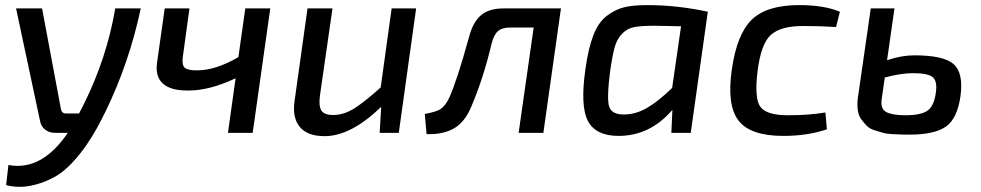

<svg xmlns="http://www.w3.org/2000/svg" viewBox="-20 -521 3847 753"><path d="M432 -488H532Q487 -275 394 -84Q347 14 296 79Q245 144 197.5 171Q150 198 100 207.5Q50 217 4 205L13 126Q143 151 246 0H196Q173 0 157 -12.5Q141 -25 137 -47L43 -488H145L219 -93Q222 -76 239 -76H290L309 -113Q399 -294 432 -488Z M1040 -488 971 0H874L904 -214Q802 -166 720 -166Q650 -165 619 -193Q588 -221 596 -276L626 -488H723L698 -305Q692 -269 703 -257Q714 -245 752 -245Q826 -245 915 -297L942 -488Z M1612 -488 1544 0H1469L1475 -102Q1356 13 1253 13Q1186 13 1156 -23Q1126 -59 1135 -123L1186 -488H1284L1235 -148Q1229 -105 1240.5 -87.5Q1252 -70 1286 -70Q1327 -70 1366.5 -94Q1406 -118 1473 -178L1516 -488Z M2180 -488 2111 0H2014L2073 -413H1979Q1949 -413 1933 -399Q1917 -385 1908 -350Q1876 -214 1828 -102Q1803 -42 1760.5 -17.5Q1718 7 1653 5L1646 -74Q1695 -83 1710 -95Q1728 -108 1742 -138Q1772 -204 1819 -374Q1834 -433 1865.5 -460.5Q1897 -488 1955 -488Z M2689 0H2613L2617 -90Q2529 12 2406 12Q2317 12 2286 -46Q2255 -104 2276 -250Q2287 -331 2307 -382.5Q2327 -434 2360 -459Q2393 -484 2428 -492.5Q2463 -501 2518 -501Q2636 -501 2756 -475ZM2616 -176 2651 -418Q2559 -420 2548 -420Q2496 -420 2468.5 -415Q2441 -410 2420.5 -389.5Q2400 -369 2391 -337Q2382 -305 2373 -243Q2359 -134 2369 -103Q2379 -72 2426 -72Q2473 -72 2517 -97.5Q2561 -123 2616 -176Z M3217 -80 3223 -14Q3148 12 3052 12Q2923 12 2876.5 -48Q2830 -108 2850 -248Q2870 -388 2929 -444.5Q2988 -501 3114 -501Q3212 -501 3274 -475L3259 -415Q3199 -419 3129 -419Q3041 -419 3002.5 -383.5Q2964 -348 2951 -241Q2938 -134 2962.5 -101.5Q2987 -69 3070 -69Q3155 -69 3217 -80Z M3488 -488 3459 -285Q3516 -304 3566 -304Q3681 -304 3720 -269.5Q3759 -235 3747 -145Q3735 -57 3690.5 -25Q3646 7 3547 7Q3525 7 3514 6.5Q3503 6 3480 5Q3457 4 3443.5 0Q3430 -4 3410.5 -10Q3391 -16 3380 -27Q3369 -38 3358.5 -52Q3348 -66 3344.5 -87Q3341 -108 3344 -134L3395 -488ZM3450 -217 3438 -133Q3432 -94 3456 -81.5Q3480 -69 3531 -69Q3592 -69 3617.5 -87Q3643 -105 3650 -156Q3657 -201 3639 -217.5Q3621 -234 3561 -234Q3513 -234 3450 -217Z"/></svg>

Font: Exo 2.0 Medium
Style: Italic
Weight: 500
Italic angle: -8°
Designer: Natanael Gama
Version: Version 1.001;PS 001.001;hotconv 1.0.70;makeotf.lib2.5.58329